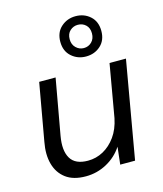

<svg xmlns="http://www.w3.org/2000/svg" viewBox="-115 -852 805 949"><g transform="rotate(-15 287.0 -377.0)"><path d="M207 12Q143 12 105 -16.5Q67 -45 53.5 -94Q40 -143 52 -206L104 -499H188L137 -214Q124 -141 148 -100.5Q172 -60 237 -60Q279 -60 315.5 -80Q352 -100 379 -137.5Q406 -175 417 -229L464 -499H548L461 0H385L395 -89Q364 -42 314 -15Q264 12 207 12ZM361 -560Q318 -560 287 -587.5Q256 -615 256 -663Q256 -711 287 -738.5Q318 -766 361 -766Q405 -766 435.5 -738.5Q466 -711 466 -663Q466 -615 435.5 -587.5Q405 -560 361 -560ZM361 -603Q385 -603 401.5 -619.5Q418 -636 418 -663Q418 -691 401.5 -706.5Q385 -722 361 -722Q338 -722 321 -706.5Q304 -691 304 -663Q304 -636 321 -619.5Q338 -603 361 -603Z"/></g></svg>

Font: DM Sans 20pt
Style: Italic
Weight: 400
Italic angle: -10°
Version: Version 4.004;gftools[0.9.30]